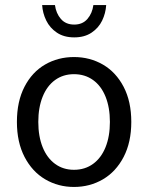

<svg xmlns="http://www.w3.org/2000/svg" viewBox="-20 -722 582 754"><path d="M495.6 -243.2Q495.6 -163.6 465.6 -105.7Q435.5 -47.9 384.3 -17.8Q333 12.2 270.5 12.2Q208.5 12.2 157.5 -17.8Q106.4 -47.9 76.4 -105.7Q46.4 -163.6 46.4 -243.2Q46.4 -323.7 76.2 -381.3Q106 -439 157 -468.5Q208 -498 270.5 -498Q333 -498 384.3 -468.3Q435.5 -438.5 465.6 -380.9Q495.6 -323.2 495.6 -243.2ZM411.6 -243.2Q411.6 -299.8 394.5 -342.3Q377.4 -384.8 345.5 -407.7Q313.5 -430.7 270.5 -430.7Q228 -430.7 196.3 -407.7Q164.6 -384.8 147.5 -342.3Q130.4 -299.8 130.4 -243.2Q130.4 -186.5 147.5 -144Q164.6 -101.6 196.3 -78.4Q228 -55.2 270.5 -55.2Q313.5 -55.2 345.5 -78.4Q377.4 -101.6 394.5 -144Q411.6 -186.5 411.6 -243.2ZM195.8 -702.1Q200.2 -669.4 219.2 -647.5Q238.3 -625.5 271.5 -625.5Q304.2 -625.5 323.2 -647.5Q342.3 -669.4 346.7 -702.1H397Q395 -669.9 381.1 -641.1Q367.2 -612.3 339.6 -593.8Q312 -575.2 271.5 -575.2Q231 -575.2 203.4 -593.8Q175.8 -612.3 161.6 -641.4Q147.5 -670.4 145.5 -702.1Z"/></svg>

Font: Varta
Style: Regular
Weight: 400
Designer: Joana Correia, Viktoriya Grabowska, Eben Sorkin
Foundry: Sorkin Type
Version: Version 1.002; ttfautohint (v1.3) -l 8 -r 24 -G 200 -x 12 -H